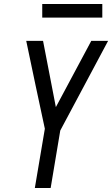

<svg xmlns="http://www.w3.org/2000/svg" viewBox="-20 -939 560 959"><path d="M154 0 204 -296 158 -511 111 -735H195L259 -404L436 -735H520L281 -287L233 0ZM191 -851V-919H491V-851Z"/></svg>

Font: Iosevka SS04 Oblique
Style: Regular
Weight: 400
Italic angle: -9°
Monospace: yes
Designer: Belleve Invis
Foundry: Belleve Invis
Version: Version 19.0.0; ttfautohint (v1.8.4)